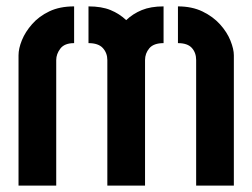

<svg xmlns="http://www.w3.org/2000/svg" viewBox="-20 -581 790 601"><path d="M316 0V-393Q316 -415 302 -430.5Q288 -446 257 -446V-561Q298 -561 326 -549.5Q354 -538 375 -518Q396 -538 424 -549.5Q452 -561 492 -561V-446Q461 -446 447.5 -430Q434 -414 434 -393V0ZM38 0V-408Q38 -429 48.5 -455Q59 -481 80.5 -505.5Q102 -530 134.5 -545.5Q167 -561 212 -561V-446Q182 -446 169 -429Q156 -412 156 -393V0ZM594 0V-393Q594 -416 580.5 -431Q567 -446 537 -446V-561Q581 -561 614 -545Q647 -529 669 -504.5Q691 -480 701.5 -453.5Q712 -427 712 -408V0Z"/></svg>

Font: Stick No Bills
Style: Bold
Weight: 700
Version: Version 2.000